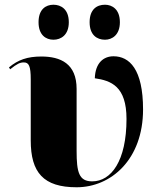

<svg xmlns="http://www.w3.org/2000/svg" viewBox="-20 -782 672 812"><path d="M424 -614C454 -614 487 -634 487 -688C487 -743 454 -762 424 -762C390 -762 359 -743 359 -688C359 -634 390 -614 424 -614ZM206 -614C238 -614 271 -634 271 -688C271 -743 238 -762 206 -762C174 -762 143 -743 143 -688C143 -634 174 -614 206 -614ZM304 10C450 10 585 -108 585 -319C585 -490 527 -544 460 -544C418 -544 383 -516 381 -451C450 -441 515 -417 515 -279C515 -101 450 -15 370 -15C314 -15 304 -53 304 -144V-406C304 -513 236 -543 155 -543C96 -543 56 -529 18 -497L23 -489C53 -513 65 -518 81 -518C102 -518 110 -503 110 -446V-188C110 -52 164 10 304 10Z"/></svg>

Font: Noto Serif Display Black
Style: Regular
Weight: 900
Designer: Monotype Design Team
Foundry: Monotype Imaging Inc.
Version: Version 2.009